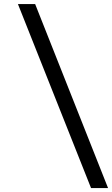

<svg xmlns="http://www.w3.org/2000/svg" viewBox="-20 -717 554 948"><path d="M513.5 211.5H429.5L68.5 -697H153.5Z"/></svg>

Font: HK Grotesk SemiBold
Style: Regular
Weight: 600
Designer: Alfredo Marco Pradil
Foundry: Hanken Design Co.
Version: Version 3.001;FEAKit 1.0